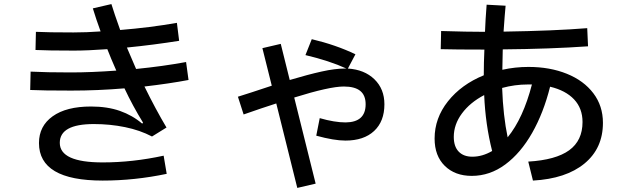

<svg xmlns="http://www.w3.org/2000/svg" viewBox="-20 -839 3060 941"><path d="M782 -76 797 13Q640 46 483 46Q171 46 171 -138Q171 -221 238 -269Q305 -317 426 -317Q506 -317 567.5 -295.5Q629 -274 677 -233L681 -238Q631 -319 590 -406Q459 -395 329 -395Q187 -395 128 -398L130 -488Q207 -484 326 -484Q428 -484 550 -493Q523 -554 506 -598Q409 -591 343 -591Q212 -591 154 -594L156 -683Q213 -680 340 -680Q404 -680 473 -685Q451 -745 435 -798L526 -819Q539 -776 569 -692Q716 -704 847 -727L858 -639Q733 -619 602 -606L647 -501Q778 -514 892 -535L904 -447Q809 -429 688 -415Q743 -303 796 -214L725 -170Q666 -201 592.5 -216Q519 -231 440 -231Q273 -231 273 -139Q273 -43 483 -43Q630 -43 782 -76Z M1685 -503Q1766 -498 1815 -450.5Q1864 -403 1864 -328Q1864 -244 1813.5 -197Q1763 -150 1673 -150Q1617 -150 1530 -174L1547 -260Q1620 -239 1674 -239Q1772 -240 1772 -328Q1772 -372 1745.5 -393.5Q1719 -415 1665 -415Q1595 -415 1422 -361L1527 61L1437 82L1334 -332Q1265 -310 1174 -278L1146 -365Q1169 -373 1215 -387Q1232 -393 1312 -419L1266 -603L1356 -624L1400 -447Q1491 -474 1556.5 -488.5Q1622 -503 1669 -503H1678Q1595 -541 1477 -569L1508 -647Q1626 -619 1722 -573Z M2935 -237Q2935 -112 2844.5 -37.5Q2754 37 2592 46L2569 -47Q2704 -55 2769.5 -102.5Q2835 -150 2835 -241Q2835 -308 2793.5 -352Q2752 -396 2676 -414Q2644 -286 2588 -187.5Q2532 -89 2456.5 -33Q2381 23 2292 23Q2210 23 2160 -26Q2110 -75 2110 -160Q2110 -260 2175.5 -342.5Q2241 -425 2351 -470Q2351 -530 2354 -596Q2210 -596 2140 -598L2142 -687Q2268 -683 2357 -683Q2359 -740 2365 -816L2458 -811Q2454 -771 2448 -684Q2699 -688 2858 -701L2862 -612Q2676 -599 2444 -597Q2442 -527 2442 -497Q2504 -511 2570 -511Q2675 -511 2758 -477.5Q2841 -444 2888 -382Q2935 -320 2935 -237ZM2587 -425H2567Q2503 -425 2441 -408Q2446 -271 2468 -166Q2544 -259 2587 -425ZM2295 -71Q2344 -71 2392 -99Q2359 -229 2353 -373Q2284 -337 2244 -283Q2204 -229 2204 -168Q2204 -121 2228 -96Q2252 -71 2295 -71Z"/></svg>

Font: IBM Plex Sans JP Medm
Style: Regular
Weight: 500
Designer: Mike Abbink; Paul van der Laan; Pieter van Rosmalen; Wujin Sim; Yejin Wi; Jinhee Kim; Boomi Park; Yona Kim; Kichan Ma
Foundry: Sandoll Inc.
Version: Version 1.002